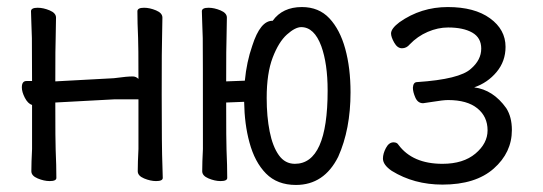

<svg xmlns="http://www.w3.org/2000/svg" viewBox="-20 -506 1540 545"><path d="M121 8Q105 8 87 0.5Q69 -7 69 -20Q69 -45 71 -83V-208Q59 -212 50.5 -228.5Q42 -245 42 -258Q42 -276 55 -276H71Q71 -377 70.5 -398Q70 -419 69 -441.5Q68 -464 68 -474Q68 -484 87 -484Q103 -484 121 -476.5Q139 -469 139 -456L138 -397Q137 -379 137 -275L303 -284Q326 -287 337 -288Q348 -289 357 -289Q366 -289 373 -282Q373 -378 372 -398Q370 -442 370 -474Q370 -484 389 -484Q405 -484 423 -476.5Q441 -469 441 -456L440 -397Q439 -379 439 -238Q439 -85 441 -37L442 -1Q442 8 423 8Q407 8 389 0.5Q371 -7 371 -20Q371 -45 373 -83V-224H304L137 -215Q137 -102 138 -81Q140 -36 140 -1Q140 8 121 8Z M820 19Q767 19 735 -13.5Q703 -46 688 -102Q674 -153 673 -217L622 -215Q622 -102 623 -81Q625 -36 625 -1Q625 8 606 8Q590 8 572 0.5Q554 -7 554 -20Q554 -45 556 -83Q556 -377 555.5 -398Q555 -419 554 -441.5Q553 -464 553 -474Q553 -484 572 -484Q588 -484 606 -476.5Q624 -469 624 -456L623 -397Q622 -379 622 -275L675 -277Q680 -330 696 -376Q719 -448 754 -447Q782 -486 837 -486Q885 -486 915 -454Q945 -422 960 -367.5Q975 -313 975 -244Q975 -139 940 -61Q900 19 820 19ZM817 -41Q910 -41 910 -249Q910 -325 892 -375Q872 -429 835 -429Q818 -429 794.5 -408Q771 -387 754 -342.5Q737 -298 737 -228Q737 -175 745.5 -132.5Q754 -90 771.5 -65.5Q789 -41 817 -41Z M1236 18Q1155 18 1092 -21Q1067 -38 1067 -56Q1067 -70 1075.5 -86Q1084 -102 1097 -102Q1107 -102 1111 -95Q1151 -41 1236 -41Q1295 -41 1329.5 -70Q1364 -99 1364 -136Q1364 -175 1335 -198.5Q1306 -222 1252 -222Q1238 -222 1208 -217L1181 -213Q1166 -213 1159 -229Q1152 -245 1152 -257Q1153 -273 1164 -273Q1285 -281 1317 -311Q1346 -336 1346 -368Q1346 -399 1320.5 -413.5Q1295 -428 1252 -428Q1223 -428 1194 -415.5Q1165 -403 1143 -380Q1134 -369 1121 -369Q1108 -369 1099 -385Q1090 -401 1090 -411Q1090 -425 1114 -443Q1175 -486 1251 -486Q1327 -486 1371 -454Q1415 -422 1415 -373Q1415 -332 1389.5 -301.5Q1364 -271 1326 -258Q1380 -251 1417 -199Q1433 -174 1433 -137Q1433 -73 1381.5 -27.5Q1330 18 1236 18Z"/></svg>

Font: LXGW WenKai Mono Lite
Style: Regular
Weight: 400
Monospace: yes
Designer: LXGW / Fontworks Inc.
Foundry: LXGW / Fontworks Inc.
Version: Version 1.520; June 14, 2025